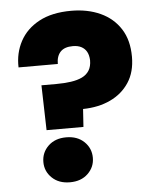

<svg xmlns="http://www.w3.org/2000/svg" viewBox="-52 -751 654 804"><g transform="rotate(-5 275.0 -349.5)"><path d="M277 -707Q346 -707 399.5 -682.5Q453 -658 483.5 -610.5Q514 -563 514 -493Q514 -429 485 -385Q456 -341 406 -317.5Q356 -294 291 -293L286 -218H131L126 -407H188Q222 -407 250 -411Q278 -415 297.5 -424.5Q317 -434 327.5 -451Q338 -468 338 -494Q337 -516 329 -530Q321 -544 306.5 -551.5Q292 -559 271 -559Q236 -559 219 -541Q202 -523 202 -490H37Q35 -550 61.5 -599.5Q88 -649 142 -678Q196 -707 277 -707ZM210 8Q163 8 134.5 -19.5Q106 -47 106 -86Q106 -126 134.5 -153.5Q163 -181 210 -181Q257 -181 285.5 -153.5Q314 -126 314 -86Q314 -47 285.5 -19.5Q257 8 210 8Z"/></g></svg>

Font: Albert Sans Black
Style: Regular
Weight: 900
Designer: Andreas Rasmussen
Foundry: a.Foundry
Version: Version 1.025